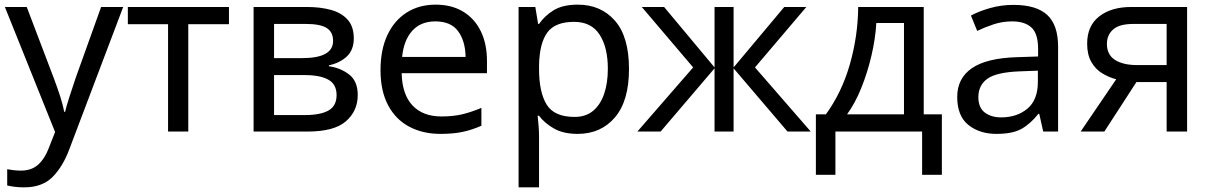

<svg xmlns="http://www.w3.org/2000/svg" viewBox="-20 -566 5212 826"><path d="M1 -536H95L211 -231Q226 -191 238 -154.5Q250 -118 256 -85H260Q266 -110 279 -150.5Q292 -191 306 -232L415 -536H510L279 74Q251 150 206.5 195Q162 240 84 240Q60 240 42 237.5Q24 235 11 232V162Q22 164 37.5 166Q53 168 70 168Q116 168 144.5 142Q173 116 189 73L217 2Z M965 -462H790V0H703V-462H530V-536H965Z M1502 -401Q1502 -351 1472 -323Q1442 -295 1395 -285V-281Q1445 -274 1482 -245.5Q1519 -217 1519 -157Q1519 -89 1468.5 -44.5Q1418 0 1302 0H1071V-536H1301Q1358 -536 1403.5 -523.5Q1449 -511 1475.5 -481.5Q1502 -452 1502 -401ZM1413 -390Q1413 -428 1385.5 -445.5Q1358 -463 1296 -463H1159V-316H1280Q1413 -316 1413 -390ZM1428 -157Q1428 -203 1393 -223Q1358 -243 1290 -243H1159V-71H1292Q1358 -71 1393 -90.5Q1428 -110 1428 -157Z M1854 -546Q1923 -546 1972.5 -516Q2022 -486 2048.5 -431.5Q2075 -377 2075 -304V-251H1708Q1710 -160 1754.5 -112.5Q1799 -65 1879 -65Q1930 -65 1969.5 -74.5Q2009 -84 2051 -102V-25Q2010 -7 1970 1.5Q1930 10 1875 10Q1799 10 1740.5 -21Q1682 -52 1649.5 -113.5Q1617 -175 1617 -264Q1617 -352 1646.5 -415Q1676 -478 1729.5 -512Q1783 -546 1854 -546ZM1853 -474Q1790 -474 1753.5 -433.5Q1717 -393 1710 -321H1983Q1982 -389 1951 -431.5Q1920 -474 1853 -474Z M2466 -546Q2565 -546 2625.5 -477Q2686 -408 2686 -269Q2686 -132 2625.5 -61Q2565 10 2465 10Q2403 10 2362.5 -13.5Q2322 -37 2299 -68H2293Q2295 -51 2297 -25Q2299 1 2299 20V240H2211V-536H2283L2295 -463H2299Q2323 -498 2362 -522Q2401 -546 2466 -546ZM2450 -472Q2368 -472 2334.5 -426Q2301 -380 2299 -286V-269Q2299 -170 2331.5 -116.5Q2364 -63 2452 -63Q2501 -63 2532.5 -90Q2564 -117 2579.5 -163.5Q2595 -210 2595 -270Q2595 -362 2559.5 -417Q2524 -472 2450 -472Z M3449 -536 3228 -276 3468 0H3368L3136 -272V0H3054V-272L2822 0H2722L2962 -276L2741 -536H2837L3054 -276V-536H3136V-276L3354 -536Z M3954 -536V-74H4032V186H3947V0H3574V186H3490V-74H3533Q3602 -169 3636.5 -290.5Q3671 -412 3672 -536ZM3750 -467Q3746 -399 3729 -326.5Q3712 -254 3685.5 -188Q3659 -122 3624 -74H3869V-467Z M4340 -545Q4438 -545 4485 -502Q4532 -459 4532 -365V0H4468L4451 -76H4447Q4412 -32 4373.5 -11Q4335 10 4267 10Q4194 10 4146 -28.5Q4098 -67 4098 -149Q4098 -229 4161 -272.5Q4224 -316 4355 -320L4446 -323V-355Q4446 -422 4417 -448Q4388 -474 4335 -474Q4293 -474 4255 -461.5Q4217 -449 4184 -433L4157 -499Q4192 -518 4240 -531.5Q4288 -545 4340 -545ZM4366 -259Q4266 -255 4227.5 -227Q4189 -199 4189 -148Q4189 -103 4216.5 -82Q4244 -61 4287 -61Q4355 -61 4400 -98.5Q4445 -136 4445 -214V-262Z M4731 0H4629L4782 -225Q4751 -233 4722 -250.5Q4693 -268 4675 -299.5Q4657 -331 4657 -378Q4657 -455 4709 -495.5Q4761 -536 4847 -536H5087V0H4999V-213H4869ZM4742 -377Q4742 -331 4776.5 -308.5Q4811 -286 4873 -286H4999V-463H4856Q4795 -463 4768.5 -439Q4742 -415 4742 -377Z"/></svg>

Font: Go Noto Kurrent-Regular
Style: Regular
Weight: 400
Designer: Monotype Design Team
Foundry: Monotype Imaging Inc.
Version: Version 2.012; ttfautohint (v1.8.4.7-5d5b)